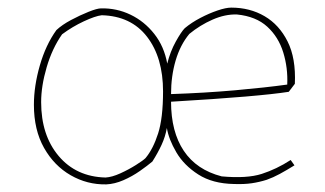

<svg xmlns="http://www.w3.org/2000/svg" viewBox="-20 -478 853 504"><path d="M259 6Q209 7 165.5 -18Q122 -43 95.5 -90Q69 -137 69 -203Q69 -252 84.5 -306Q100 -360 128 -399Q143 -413 166.5 -425.5Q190 -438 212.5 -447Q235 -456 245 -456Q286 -457 322.5 -439.5Q359 -422 385 -389Q411 -356 419 -311Q427 -343 441.5 -369Q456 -395 465 -404Q483 -419 506 -431Q529 -443 551 -450.5Q573 -458 587 -458Q636 -458 674.5 -435.5Q713 -413 735 -369Q757 -325 754 -258L738 -237Q700 -231 624 -224.5Q548 -218 429 -211Q429 -132 462.5 -82Q496 -32 562 -15Q628 -9 667 -21.5Q706 -34 743 -58L753 -44Q732 -31 714.5 -21.5Q697 -12 680 -6Q661 0 641 3Q621 6 594 5Q538 4 500.5 -20Q463 -44 443 -78Q423 -112 418 -142Q414 -119 404 -97.5Q394 -76 380 -54Q367 -43 347 -29Q327 -15 304 -5Q281 5 259 6ZM429 -231Q518 -234 597 -241Q676 -248 734 -256Q736 -300 723.5 -340.5Q711 -381 681.5 -408Q652 -435 602 -440Q571 -441 538 -426.5Q505 -412 477 -389Q453 -360 441 -319Q429 -278 429 -231ZM257 -12Q274 -13 296 -23Q318 -33 337 -45Q356 -57 362 -63Q382 -87 395 -127.5Q408 -168 408 -238Q408 -327 366 -381.5Q324 -436 247 -438Q230 -436 200 -422Q170 -408 143 -388Q117 -351 102.5 -301.5Q88 -252 88 -210Q88 -123 134 -68.5Q180 -14 257 -12Z"/></svg>

Font: Labrada Thin
Style: Regular
Weight: 100
Designer: Mercedes Jáuregui
Foundry: Omnibus-Type Team
Version: Version 1.000; ttfautohint (v1.8.4.7-5d5b)